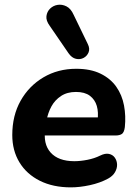

<svg xmlns="http://www.w3.org/2000/svg" viewBox="-20 -798 589 829"><path d="M286 11Q209 11 152 -17.5Q95 -46 64 -97Q33 -148 33 -215Q33 -299 69 -363Q105 -427 167.5 -464Q230 -501 309 -501Q371 -501 414 -480Q457 -459 482 -423.5Q507 -388 515.5 -342.5Q524 -297 519 -249Q516 -226 506 -219.5Q496 -213 479 -213H155L166 -291H417L401 -277Q406 -313 398 -340.5Q390 -368 368 -384.5Q346 -401 308 -401Q270 -401 243.5 -383.5Q217 -366 202 -338.5Q187 -311 181 -278L176 -243Q165 -177 198.5 -139.5Q232 -102 301 -102Q327 -102 357.5 -108Q388 -114 412 -126Q434 -137 450.5 -133.5Q467 -130 476 -117Q485 -104 485.5 -87.5Q486 -71 476.5 -54.5Q467 -38 447 -27Q412 -8 368 1.5Q324 11 286 11ZM276 -568 195 -686Q178 -709 180.5 -728.5Q183 -748 196.5 -761Q210 -774 229 -777Q248 -780 267 -770.5Q286 -761 298 -734L359 -608Q369 -588 362.5 -572Q356 -556 341 -548Q326 -540 308 -544Q290 -548 276 -568Z"/></svg>

Font: Nunito ExtraLight ExtraBold
Style: Italic
Weight: 800
Italic angle: -9°
Version: Version 3.602